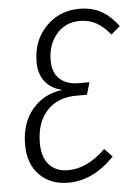

<svg xmlns="http://www.w3.org/2000/svg" viewBox="-52 -737 567 788"><g transform="rotate(-5 232.0 -342.5)"><path d="M304.2 -695.8Q356.9 -695.8 394.5 -674.6Q432.1 -653.3 463.9 -610.8L426.8 -579.1Q399.9 -612.3 370.4 -629.2Q340.8 -646 301.8 -646Q242.2 -646 205.6 -602.8Q168.9 -559.6 168.9 -494.1Q168.9 -444.8 197.3 -418.5Q225.6 -392.1 276.9 -392.1H319.8L305.2 -341.8H267.1Q186 -343.3 140.6 -294.4Q95.2 -245.6 95.2 -161.1Q95.2 -102.5 123.5 -71.3Q151.9 -40 202.1 -40Q280.8 -40 356 -113.8L388.2 -80.1Q301.3 11.2 198.2 11.2Q124 11.2 79.1 -34.9Q34.2 -81.1 34.2 -159.2Q34.2 -248.5 81.8 -304.9Q129.4 -361.3 206.1 -370.1Q160.6 -380.9 135.7 -412.4Q110.8 -443.8 110.8 -493.2Q110.8 -581.5 166.3 -638.7Q221.7 -695.8 304.2 -695.8Z"/></g></svg>

Font: Fira Sans Compressed Light
Style: Italic
Weight: 300
Width: 3
Italic angle: -8°
Designer: Carrois Corporate & Edenspiekermann AG
Foundry: Carrois Corporate GbR & Edenspiekermann AG
Version: Version 4.203;PS 004.203;hotconv 1.0.88;makeotf.lib2.5.64775